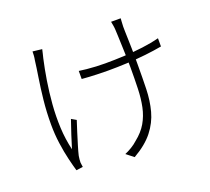

<svg xmlns="http://www.w3.org/2000/svg" viewBox="-136 -942 1271 1164"><g transform="rotate(-20 500.0 -360.0)"><path d="M751 -770Q750 -761 749.5 -747.5Q749 -734 748 -717Q748 -707 748.5 -684.5Q749 -662 750 -633Q751 -604 751.5 -573.5Q752 -543 752 -517Q752 -491 752 -474Q752 -389 750 -314.5Q748 -240 730.5 -174.5Q713 -109 669 -53Q625 3 543 50L496 13Q516 5 540 -9.5Q564 -24 581 -40Q628 -77 653.5 -121Q679 -165 690 -217.5Q701 -270 703 -333.5Q705 -397 705 -474Q705 -496 704 -531.5Q703 -567 701.5 -605Q700 -643 699 -673.5Q698 -704 697 -717Q696 -733 693.5 -746Q691 -759 689 -770ZM403 -557Q423 -554 451.5 -551Q480 -548 511.5 -546.5Q543 -545 570 -545Q630 -545 692 -548Q754 -551 813 -558.5Q872 -566 922 -579V-526Q873 -517 815 -510.5Q757 -504 694 -501Q631 -498 570 -498Q545 -498 513 -499Q481 -500 452 -501.5Q423 -503 403 -505ZM240 -757Q238 -746 234 -730.5Q230 -715 227 -702Q213 -640 201.5 -568.5Q190 -497 184 -421.5Q178 -346 181.5 -271Q185 -196 202 -125Q213 -162 228.5 -209.5Q244 -257 259 -300L290 -282Q280 -252 267.5 -212Q255 -172 243.5 -134Q232 -96 227 -74Q225 -63 224 -51.5Q223 -40 223 -31Q224 -24 225 -16Q226 -8 227 -2L184 4Q175 -26 163 -75.5Q151 -125 142.5 -185.5Q134 -246 134 -309Q134 -390 142 -465Q150 -540 160 -603Q170 -666 175 -708Q178 -723 179 -738Q180 -753 180 -764Z"/></g></svg>

Font: Noto Sans SC Thin Light
Style: Regular
Weight: 300
Version: Version 2.004-H2;hotconv 1.0.118;makeotfexe 2.5.65603